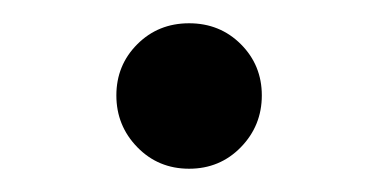

<svg xmlns="http://www.w3.org/2000/svg" viewBox="-20 -471 325 165"><path d="M80 -389Q80 -415 98 -433Q116 -451 142.5 -451Q169 -451 187 -433Q205 -415 205 -389Q205 -363 187 -344.5Q169 -326 142.5 -326Q116 -326 98 -344.5Q80 -363 80 -389Z"/></svg>

Font: GFS Didot
Style: Regular
Weight: 400
Designer: Takis Katsoulidis and George D. Matthiopoulos
Foundry: Takis Katsoulidis and George D. Matthiopoulos
Version: Version 1.0